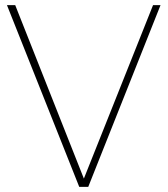

<svg xmlns="http://www.w3.org/2000/svg" viewBox="-20 -724 650 744"><path d="M287 0 7 -704H39L305 -32L573 -704H602L322 0Z"/></svg>

Font: Prodigy Sans ExtraLight
Style: Regular
Weight: 200
Designer: Wei Huang
Foundry: Wei Huang
Version: Version 1.003; ttfautohint (v1.8.3)